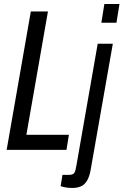

<svg xmlns="http://www.w3.org/2000/svg" viewBox="-20 -744 613 953"><path d="M13 0 133 -687H218L111 -75H322L310 0ZM483 -631 498 -724H573L558 -631ZM339 189Q331 189 319.5 188Q308 187 297 184.5Q286 182 281 180L290 124H322Q342 124 348.5 114.5Q355 105 359 79L465 -527H540L430 99Q424 133 411.5 153.5Q399 174 380.5 181.5Q362 189 339 189Z"/></svg>

Font: Archivo ExtraCondensed
Style: Italic
Weight: 400
Width: 2
Italic angle: -10°
Designer: Hector Gatti
Foundry: Omnibus-Type
Version: Version 2.001